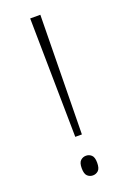

<svg xmlns="http://www.w3.org/2000/svg" viewBox="-141 -763 545 817"><g transform="rotate(-20 132.0 -354.5)"><path d="M117 -175 109 -714H155L147 -175ZM132 5Q118 5 107.5 -4.5Q97 -14 97 -40Q97 -65 107.5 -74.5Q118 -84 132 -84Q146 -84 156.5 -74.5Q167 -65 167 -40Q167 -14 156.5 -4.5Q146 5 132 5Z"/></g></svg>

Font: Noto Serif SemiCondensed ExtraLight
Style: Regular
Weight: 200
Width: 4
Designer: Monotype Design Team
Foundry: Monotype Imaging Inc.
Version: Version 2.014